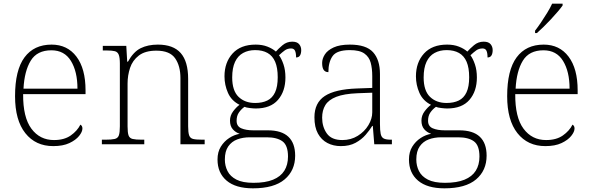

<svg xmlns="http://www.w3.org/2000/svg" viewBox="-20 -786 3220 1046"><path d="M270 10Q174 10 118 -60.5Q62 -131 62 -262Q62 -404 113.5 -473.5Q165 -543 261 -543Q347 -543 396.5 -477.5Q446 -412 446 -294V-273H106Q105 -147 151 -85Q197 -23 274 -23Q330 -23 365.5 -48Q401 -73 418 -107Q423 -104 426 -99Q429 -94 429 -86Q429 -68 411 -45.5Q393 -23 358 -6.5Q323 10 270 10ZM402 -303Q402 -396 366.5 -454Q331 -512 260 -512Q182 -512 147.5 -455.5Q113 -399 108 -303Z M535 0V-25H555Q588 -25 605 -29Q622 -33 627.5 -48.5Q633 -64 633 -98V-439Q633 -472 627 -487.5Q621 -503 606 -507Q591 -511 563 -511H540V-536H668L673 -450H677Q707 -504 746.5 -523.5Q786 -543 840 -543Q924 -543 964.5 -497Q1005 -451 1005 -356V-98Q1005 -64 1010.5 -48.5Q1016 -33 1032 -29Q1048 -25 1082 -25H1095V0H963V-361Q963 -427 934 -468.5Q905 -510 832 -510Q771 -510 736.5 -483.5Q702 -457 688.5 -416Q675 -375 675 -331V-97Q675 -63 680.5 -48Q686 -33 702.5 -29Q719 -25 752 -25H766V0Z M1358 240Q1264 240 1214.5 198Q1165 156 1165 83Q1165 42 1183 13Q1201 -16 1228.5 -34Q1256 -52 1286 -57Q1264 -64 1248.5 -81.5Q1233 -99 1233 -129Q1233 -157 1250.5 -180Q1268 -203 1285 -215Q1241 -237 1222 -280Q1203 -323 1203 -370Q1203 -446 1247 -494.5Q1291 -543 1373 -543Q1409 -543 1437 -532Q1465 -521 1483 -505Q1496 -520 1519 -539.5Q1542 -559 1572 -559Q1598 -559 1609.5 -545.5Q1621 -532 1621 -513Q1621 -495 1614.5 -484Q1608 -473 1593 -473Q1593 -498 1587 -510Q1581 -522 1566 -522Q1546 -522 1531.5 -511.5Q1517 -501 1500 -485Q1514 -466 1524.5 -435Q1535 -404 1535 -364Q1535 -289 1494.5 -242Q1454 -195 1373 -195Q1361 -195 1340.5 -197.5Q1320 -200 1312 -204Q1294 -191 1281.5 -173Q1269 -155 1269 -128Q1269 -98 1294.5 -87Q1320 -76 1360 -76H1439Q1514 -76 1551 -41Q1588 -6 1588 62Q1588 143 1530.5 191.5Q1473 240 1358 240ZM1361 210Q1426 210 1467.5 193Q1509 176 1529 144Q1549 112 1549 67Q1549 6 1519 -16Q1489 -38 1433 -38H1341Q1303 -38 1272.5 -26.5Q1242 -15 1223.5 11.5Q1205 38 1205 83Q1205 117 1219.5 146Q1234 175 1268 192.5Q1302 210 1361 210ZM1370 -225Q1409 -225 1436.5 -238.5Q1464 -252 1478.5 -283Q1493 -314 1493 -365Q1493 -417 1479 -449.5Q1465 -482 1437.5 -497.5Q1410 -513 1370 -513Q1333 -513 1304.5 -497.5Q1276 -482 1260.5 -449Q1245 -416 1245 -364Q1245 -292 1279.5 -258.5Q1314 -225 1370 -225Z M1837 10Q1796 10 1763.5 -7Q1731 -24 1712 -58.5Q1693 -93 1693 -147Q1693 -226 1749.5 -263Q1806 -300 1925 -304L2008 -307V-371Q2008 -413 1999.5 -444.5Q1991 -476 1965 -494.5Q1939 -513 1886 -513Q1815 -513 1792 -480.5Q1769 -448 1769 -393Q1752 -393 1743.5 -405Q1735 -417 1735 -443Q1735 -466 1749.5 -489Q1764 -512 1797.5 -527.5Q1831 -543 1886 -543Q1975 -543 2012.5 -501.5Q2050 -460 2050 -383V-111Q2050 -75 2054 -56.5Q2058 -38 2070.5 -31.5Q2083 -25 2109 -25H2115V0H2019L2011 -100H2008Q1994 -77 1972 -51.5Q1950 -26 1917 -8Q1884 10 1837 10ZM1845 -23Q1892 -23 1929 -46Q1966 -69 1987 -104Q2008 -139 2008 -174V-281L1927 -278Q1854 -275 1812 -258.5Q1770 -242 1752.5 -213.5Q1735 -185 1735 -145Q1735 -95 1760.5 -59Q1786 -23 1845 -23Z M2401 240Q2307 240 2257.5 198Q2208 156 2208 83Q2208 42 2226 13Q2244 -16 2271.5 -34Q2299 -52 2329 -57Q2307 -64 2291.5 -81.5Q2276 -99 2276 -129Q2276 -157 2293.5 -180Q2311 -203 2328 -215Q2284 -237 2265 -280Q2246 -323 2246 -370Q2246 -446 2290 -494.5Q2334 -543 2416 -543Q2452 -543 2480 -532Q2508 -521 2526 -505Q2539 -520 2562 -539.5Q2585 -559 2615 -559Q2641 -559 2652.5 -545.5Q2664 -532 2664 -513Q2664 -495 2657.5 -484Q2651 -473 2636 -473Q2636 -498 2630 -510Q2624 -522 2609 -522Q2589 -522 2574.5 -511.5Q2560 -501 2543 -485Q2557 -466 2567.5 -435Q2578 -404 2578 -364Q2578 -289 2537.5 -242Q2497 -195 2416 -195Q2404 -195 2383.5 -197.5Q2363 -200 2355 -204Q2337 -191 2324.5 -173Q2312 -155 2312 -128Q2312 -98 2337.5 -87Q2363 -76 2403 -76H2482Q2557 -76 2594 -41Q2631 -6 2631 62Q2631 143 2573.5 191.5Q2516 240 2401 240ZM2404 210Q2469 210 2510.5 193Q2552 176 2572 144Q2592 112 2592 67Q2592 6 2562 -16Q2532 -38 2476 -38H2384Q2346 -38 2315.5 -26.5Q2285 -15 2266.5 11.5Q2248 38 2248 83Q2248 117 2262.5 146Q2277 175 2311 192.5Q2345 210 2404 210ZM2413 -225Q2452 -225 2479.5 -238.5Q2507 -252 2521.5 -283Q2536 -314 2536 -365Q2536 -417 2522 -449.5Q2508 -482 2480.5 -497.5Q2453 -513 2413 -513Q2376 -513 2347.5 -497.5Q2319 -482 2303.5 -449Q2288 -416 2288 -364Q2288 -292 2322.5 -258.5Q2357 -225 2413 -225Z M2951 10Q2855 10 2799 -60.5Q2743 -131 2743 -262Q2743 -404 2794.5 -473.5Q2846 -543 2942 -543Q3028 -543 3077.5 -477.5Q3127 -412 3127 -294V-273H2787Q2786 -147 2832 -85Q2878 -23 2955 -23Q3011 -23 3046.5 -48Q3082 -73 3099 -107Q3104 -104 3107 -99Q3110 -94 3110 -86Q3110 -68 3092 -45.5Q3074 -23 3039 -6.5Q3004 10 2951 10ZM3083 -303Q3083 -396 3047.5 -454Q3012 -512 2941 -512Q2863 -512 2828.5 -455.5Q2794 -399 2789 -303ZM2895 -619Q2910 -638 2927.5 -664Q2945 -690 2961.5 -717Q2978 -744 2988 -766H3045V-756Q3036 -743 3019 -723Q3002 -703 2981.5 -681Q2961 -659 2941 -639.5Q2921 -620 2905 -606H2895Z"/></svg>

Font: Noto Serif Hentaigana ExtraLight
Style: Regular
Weight: 200
Designer: Kazuhiro Yamada
Foundry: nipponia
Version: Version 1.000